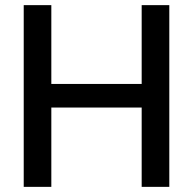

<svg xmlns="http://www.w3.org/2000/svg" viewBox="-20 -727 751 747"><path d="M72.3 -707H179.7V-400.4H531.2V-707H638.7V0H531.2V-308.6H179.7V0H72.3Z"/></svg>

Font: Pretendard Std Medium
Style: Regular
Weight: 500
Designer: Base glyphs from Inter by Rasmus Andersson; Hangeul glyphs from Noto Sans CJK(Source Han Sans) by Jang Soo-young and Kan
Foundry: Kil Hyung-jin
Version: Version 1.309